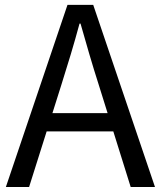

<svg xmlns="http://www.w3.org/2000/svg" viewBox="-20 -753 648 773"><path d="M3.6 0 251.7 -733.4H355.3L604 0H506.2L377.9 -410.4Q358 -472.5 340.1 -533.4Q322.3 -594.3 304.2 -658H300.2Q282.9 -593.9 264.6 -533.2Q246.2 -472.5 226.7 -410.4L97.1 0ZM133.1 -224.1V-297.4H471.2V-224.1Z"/></svg>

Font: Shanggu Sans SC VF
Style: Regular
Weight: 250
Designer: GuiWonder
Version: Version 1.021